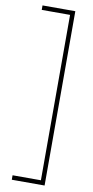

<svg xmlns="http://www.w3.org/2000/svg" viewBox="-109 -842 534 1101"><g transform="rotate(10 158.0 -291.5)"><path d="M45 190V216H236V-799H45V-773H210V190Z"/></g></svg>

Font: Noto Sans Sinhala SemiCondensed Thin
Style: Regular
Weight: 100
Width: 4
Designer: Jelle Bosma - Monotype Design Team
Foundry: Monotype Imaging Inc.
Version: Version 2.006